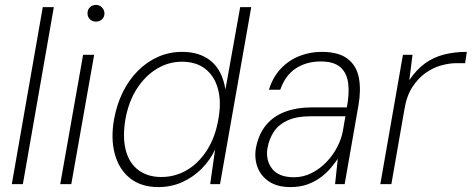

<svg xmlns="http://www.w3.org/2000/svg" viewBox="-20 -749 1919 781"><path d="M28 0 154 -720H199L73 0Z M225 0 318 -526H363L270 0ZM370 -661Q356 -661 346 -670.5Q336 -680 336 -695Q336 -710 346 -719.5Q356 -729 370 -729Q384 -729 394 -719.5Q404 -710 405 -695Q405 -680 395 -670.5Q385 -661 370 -661Z M624 12Q554 12 509 -24Q464 -60 447 -122.5Q430 -185 444 -264Q455 -324 479.5 -374Q504 -424 541 -461Q578 -498 623.5 -518Q669 -538 721 -538Q793 -538 838.5 -500.5Q884 -463 897 -385L957 -720H1002L875 0H835L855 -141Q835 -98 801 -63.5Q767 -29 722 -8.5Q677 12 624 12ZM636 -29Q693 -29 741 -57.5Q789 -86 822.5 -139Q856 -192 868 -263Q881 -333 867 -386Q853 -439 815.5 -468.5Q778 -498 720 -498Q666 -498 618.5 -469.5Q571 -441 537 -388.5Q503 -336 490 -263Q478 -191 491.5 -138.5Q505 -86 542.5 -57.5Q580 -29 636 -29Z M1162 12Q1108 12 1074.5 -10.5Q1041 -33 1027.5 -69Q1014 -105 1021 -147Q1032 -204 1062.5 -240.5Q1093 -277 1140 -294.5Q1187 -312 1244 -312H1391Q1402 -371 1396 -412.5Q1390 -454 1363.5 -476.5Q1337 -499 1285 -499Q1226 -499 1183 -470.5Q1140 -442 1120 -384H1074Q1090 -436 1123 -470.5Q1156 -505 1199 -521.5Q1242 -538 1288 -538Q1358 -538 1394.5 -509.5Q1431 -481 1440 -431.5Q1449 -382 1438 -320L1382 0H1343L1354 -103Q1343 -87 1326.5 -67Q1310 -47 1286.5 -29Q1263 -11 1232 0.5Q1201 12 1162 12ZM1176 -28Q1214 -28 1247.5 -45Q1281 -62 1307.5 -89.5Q1334 -117 1351 -149.5Q1368 -182 1374 -213L1385 -276H1243Q1187 -276 1150.5 -259.5Q1114 -243 1094.5 -214Q1075 -185 1068 -147Q1060 -97 1087 -62.5Q1114 -28 1176 -28Z M1527 0 1619 -526H1658L1645 -423Q1674 -466 1708.5 -491Q1743 -516 1785.5 -527Q1828 -538 1879 -538L1872 -492H1835Q1808 -492 1775 -483Q1742 -474 1711.5 -452.5Q1681 -431 1657.5 -395Q1634 -359 1625 -304L1572 0Z"/></svg>

Font: DM Sans 9pt ExtraLight
Style: Italic
Weight: 250
Italic angle: -10°
Version: Version 4.004;gftools[0.9.30]